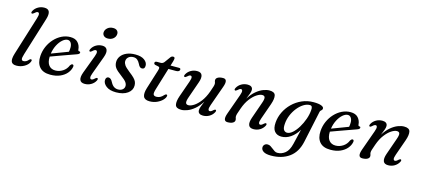

<svg xmlns="http://www.w3.org/2000/svg" viewBox="-69 -1339 4873 2211"><g transform="rotate(15 2367.0 -233.0)"><path d="M299 -597 157.5 -140.5Q142.5 -93 147.2 -77Q152 -61 169.5 -61Q204 -61 232 -95.5Q243.5 -106.5 252.5 -103.5Q266.5 -99 256 -75.5Q242 -40 199 -14.8Q156 10.5 104.5 10.5Q54.5 10.5 42.5 -20.8Q30.5 -52 50.5 -117L193.5 -577Q206 -617 202 -632.8Q198 -648.5 184.5 -648.5Q176.5 -648.5 167.2 -643.2Q158 -638 144.5 -625Q129 -611.5 120 -616Q107.5 -622 120 -646Q138 -679 171.8 -698.5Q205.5 -718 246 -718Q292.5 -718 304.8 -686.8Q317 -655.5 299 -597Z M740 -141.5Q732.5 -103 703.5 -68.2Q674.5 -33.5 625.2 -11.5Q576 10.5 508 10.5Q420.5 10.5 379.2 -37.5Q338 -85.5 343.5 -169.5Q347.5 -229.5 371.2 -283.5Q395 -337.5 433.8 -379.2Q472.5 -421 521.2 -444.8Q570 -468.5 623.5 -468.5Q683 -468.5 713.2 -435Q743.5 -401.5 747 -353.5Q748.5 -336 761.5 -336Q776 -336.5 776 -323.5Q776 -316 769 -309Q762 -302 743 -295.5Q720.5 -287.5 683.2 -274.2Q646 -261 603 -245.5Q560 -230 519.2 -215.2Q478.5 -200.5 449 -189.5Q446.5 -120.5 474.5 -86Q502.5 -51.5 552 -51.5Q598.5 -51.5 639.8 -77.8Q681 -104 700.5 -152Q713 -171 726 -171Q734 -171 738.8 -164Q743.5 -157 740 -141.5ZM601 -429.5Q572 -429.5 540.8 -402.8Q509.5 -376 485.5 -330.2Q461.5 -284.5 452.5 -226.5Q480.5 -237 516 -250.5Q551.5 -264 586.8 -277.2Q622 -290.5 649 -301Q653.5 -322 654 -352.5Q654 -386 639.5 -407.8Q625 -429.5 601 -429.5Z M1040.5 -563.5Q1008 -563.5 991 -581.2Q974 -599 977 -624Q980 -653.5 1006 -675.2Q1032 -697 1071 -697Q1104.5 -697 1120.5 -679.2Q1136.5 -661.5 1133 -636Q1130 -605.5 1104.2 -584.5Q1078.5 -563.5 1040.5 -563.5ZM974 -130.5Q959.5 -91.5 963.2 -75.5Q967 -59.5 980.5 -59.5Q988.5 -59.5 998 -64.8Q1007.5 -70 1020.5 -83Q1036 -96.5 1045 -92Q1057.5 -86 1045 -62Q1027 -29 993.2 -9.5Q959.5 10 919 10Q872 10 859.8 -21.5Q847.5 -53 869 -111L950 -327.5Q964.5 -366.5 960.5 -382.5Q956.5 -398.5 943 -398.5Q935 -398.5 925.8 -393.2Q916.5 -388 903 -375Q887.5 -361.5 878.5 -366Q866.5 -372 879 -396Q896.5 -429 929.8 -448.5Q963 -468 1003.5 -468Q1046.5 -468 1060.8 -436.5Q1075 -405 1052.5 -344Z M1306 -27.5Q1339.5 -27.5 1360 -44.8Q1380.5 -62 1380.5 -89Q1380.5 -111 1365 -132.8Q1349.5 -154.5 1299.5 -191.5Q1244.5 -231.5 1224.2 -260Q1204 -288.5 1204 -327.5Q1204 -365.5 1227 -397.8Q1250 -430 1293.5 -449.2Q1337 -468.5 1397.5 -468.5Q1468.5 -468.5 1506 -440.2Q1543.5 -412 1543.5 -374.5Q1544 -332.5 1510 -332.5Q1495.5 -332.5 1484.5 -341.8Q1473.5 -351 1462.5 -375Q1448.5 -403 1430 -418Q1411.5 -433 1384 -433Q1347 -433 1324.8 -413.2Q1302.5 -393.5 1302.5 -363.5Q1302.5 -340.5 1318 -317.5Q1333.5 -294.5 1382.5 -256Q1421.5 -226.5 1442.8 -204.5Q1464 -182.5 1472 -162.8Q1480 -143 1480 -119Q1480 -62.5 1429 -26Q1378 10.5 1292 10.5Q1215.5 10.5 1174.5 -21.5Q1133.5 -53.5 1134 -92.5Q1134 -111 1143 -122Q1152 -133 1166.5 -133Q1196.5 -133 1217.5 -89.5Q1235.5 -55.5 1257.5 -41.5Q1279.5 -27.5 1306 -27.5Z M1687.5 -403.5 1648.5 -411.5Q1632 -416.5 1632 -431.5Q1632 -451 1660 -451H1704Q1725.5 -451 1742 -470L1795 -543Q1806.5 -557 1824 -557Q1843 -557 1843 -538.5Q1843 -527 1836 -502.5L1820 -450H1922.5Q1940.5 -450 1940.5 -434Q1940.5 -421 1929 -413.5Q1917.5 -406 1898 -406H1806.5L1727 -145.5Q1711 -94 1719 -77.2Q1727 -60.5 1755 -60.5Q1778 -60.5 1798.2 -70.5Q1818.5 -80.5 1840.5 -105Q1851 -116 1860 -116Q1873.5 -116 1872 -101Q1870 -79.5 1845.8 -53.2Q1821.5 -27 1781.2 -8.2Q1741 10.5 1692 10.5Q1633.5 10.5 1618.2 -25Q1603 -60.5 1624 -128.5L1695 -355Q1703 -380.5 1701.2 -390.5Q1699.5 -400.5 1687.5 -403.5Z M2455.5 -91.5Q2467.5 -85.5 2455 -62Q2437 -29 2403 -9.2Q2369 10.5 2328 10.5Q2300.5 10.5 2284.5 -1.8Q2268.5 -14 2268.5 -38Q2268.5 -56.5 2277.8 -82.2Q2287 -108 2304.5 -150Q2267 -90.5 2225.2 -55.5Q2183.5 -20.5 2143 -5Q2102.5 10.5 2070 10.5Q2006.5 10.5 1997.2 -29Q1988 -68.5 2012 -137L2079 -327.5Q2093 -367 2089.5 -382.8Q2086 -398.5 2072.5 -398.5Q2064.5 -398.5 2055.2 -393.2Q2046 -388 2032.5 -375Q2017 -361.5 2008 -366Q1995.5 -372 2008 -396Q2026 -429 2059.8 -448.5Q2093.5 -468 2134 -468Q2181 -468 2193 -436.5Q2205 -405 2184.5 -347.5L2116 -151.5Q2098.5 -102 2104 -82Q2109.5 -62 2136.5 -62Q2164.5 -62 2201.8 -86Q2239 -110 2275.8 -158.2Q2312.5 -206.5 2338.5 -278.5Q2355 -325 2361 -345.2Q2367 -365.5 2367 -377Q2367 -390.5 2362.8 -399.5Q2358.5 -408.5 2358.5 -421Q2358.5 -442.5 2381.5 -455.2Q2404.5 -468 2443 -468Q2505 -468 2469.5 -370.5L2384 -130.5Q2370 -91 2373.8 -75.2Q2377.5 -59.5 2391 -59.5Q2399 -59.5 2408.2 -64.5Q2417.5 -69.5 2431 -82.5Q2446 -96 2455.5 -91.5Z M2610 -366Q2598 -372 2610.5 -396Q2628.5 -429 2662.2 -448.5Q2696 -468 2737.5 -468Q2765 -468 2781 -455.8Q2797 -443.5 2797 -419.5Q2797 -401 2787.5 -375.2Q2778 -349.5 2761 -308Q2798 -367 2840 -402.2Q2882 -437.5 2922.5 -452.8Q2963 -468 2995.5 -468Q3058.5 -468 3067.8 -428.5Q3077 -389 3053 -320.5L2986 -130.5Q2972 -91 2975.8 -75.2Q2979.5 -59.5 2993 -59.5Q3001 -59.5 3010.2 -64.5Q3019.5 -69.5 3033 -82.5Q3048 -96 3057.5 -91.5Q3069.5 -85.5 3057 -62Q3039 -29 3005.5 -9.2Q2972 10.5 2931 10.5Q2884.5 10.5 2872.5 -21Q2860.5 -52.5 2880.5 -110.5L2949 -306Q2967 -356 2961.2 -376Q2955.5 -396 2928.5 -396Q2901 -396 2863.5 -371.8Q2826 -347.5 2789.2 -299.5Q2752.5 -251.5 2727 -179Q2710 -132.5 2704.2 -112.2Q2698.5 -92 2698.5 -81Q2698.5 -67.5 2702.5 -58.5Q2706.5 -49.5 2706.5 -36.5Q2706.5 -15 2683.8 -2.2Q2661 10.5 2622 10.5Q2560.5 10.5 2595.5 -87L2681.5 -327.5Q2695.5 -366.5 2691.8 -382.5Q2688 -398.5 2674.5 -398.5Q2666.5 -398.5 2657.2 -393.2Q2648 -388 2634.5 -375Q2619 -361.5 2610 -366Z M3535 -1Q3507.5 127 3420 189.8Q3332.5 252.5 3204 252.5Q3144.5 252.5 3115.2 234Q3086 215.5 3086 186Q3086 166 3100 152Q3114 138 3137.5 138Q3155.5 138 3171.5 147.8Q3187.5 157.5 3202.8 170.2Q3218 183 3233.8 192.8Q3249.5 202.5 3267 202.5Q3317.5 202.5 3359.2 169Q3401 135.5 3420.5 54L3463 -124.5Q3424 -60 3372.2 -24.8Q3320.5 10.5 3263 10.5Q3211 10.5 3181.8 -23.8Q3152.5 -58 3158.5 -131.5Q3163.5 -196 3192.8 -256.2Q3222 -316.5 3271 -364.5Q3320 -412.5 3384 -440.8Q3448 -469 3521.5 -469Q3584.5 -469 3615 -456.2Q3645.5 -443.5 3643.5 -424.5Q3642.5 -413 3636.8 -407.2Q3631 -401.5 3624.5 -395.8Q3618 -390 3615.5 -378.5ZM3265 -142Q3261 -89.5 3276.2 -69.8Q3291.5 -50 3315 -50Q3346.5 -50 3380.5 -80.2Q3414.5 -110.5 3444.2 -159.2Q3474 -208 3494 -264.8Q3514 -321.5 3517.5 -375Q3523 -426 3488.5 -426Q3451 -426 3413 -402Q3375 -378 3342.8 -337.5Q3310.5 -297 3289.5 -246.2Q3268.5 -195.5 3265 -142Z M4080 -141.5Q4072.5 -103 4043.5 -68.2Q4014.5 -33.5 3965.2 -11.5Q3916 10.5 3848 10.5Q3760.5 10.5 3719.2 -37.5Q3678 -85.5 3683.5 -169.5Q3687.5 -229.5 3711.2 -283.5Q3735 -337.5 3773.8 -379.2Q3812.5 -421 3861.2 -444.8Q3910 -468.5 3963.5 -468.5Q4023 -468.5 4053.2 -435Q4083.5 -401.5 4087 -353.5Q4088.5 -336 4101.5 -336Q4116 -336.5 4116 -323.5Q4116 -316 4109 -309Q4102 -302 4083 -295.5Q4060.5 -287.5 4023.2 -274.2Q3986 -261 3943 -245.5Q3900 -230 3859.2 -215.2Q3818.5 -200.5 3789 -189.5Q3786.5 -120.5 3814.5 -86Q3842.5 -51.5 3892 -51.5Q3938.5 -51.5 3979.8 -77.8Q4021 -104 4040.5 -152Q4053 -171 4066 -171Q4074 -171 4078.8 -164Q4083.5 -157 4080 -141.5ZM3941 -429.5Q3912 -429.5 3880.8 -402.8Q3849.5 -376 3825.5 -330.2Q3801.5 -284.5 3792.5 -226.5Q3820.5 -237 3856 -250.5Q3891.5 -264 3926.8 -277.2Q3962 -290.5 3989 -301Q3993.5 -322 3994 -352.5Q3994 -386 3979.5 -407.8Q3965 -429.5 3941 -429.5Z M4215.5 -366Q4203.5 -372 4216 -396Q4234 -429 4267.8 -448.5Q4301.5 -468 4343 -468Q4370.5 -468 4386.5 -455.8Q4402.5 -443.5 4402.5 -419.5Q4402.5 -401 4393 -375.2Q4383.5 -349.5 4366.5 -308Q4403.5 -367 4445.5 -402.2Q4487.5 -437.5 4528 -452.8Q4568.5 -468 4601 -468Q4664 -468 4673.2 -428.5Q4682.5 -389 4658.5 -320.5L4591.5 -130.5Q4577.5 -91 4581.2 -75.2Q4585 -59.5 4598.5 -59.5Q4606.5 -59.5 4615.8 -64.5Q4625 -69.5 4638.5 -82.5Q4653.5 -96 4663 -91.5Q4675 -85.5 4662.5 -62Q4644.5 -29 4611 -9.2Q4577.5 10.5 4536.5 10.5Q4490 10.5 4478 -21Q4466 -52.5 4486 -110.5L4554.5 -306Q4572.5 -356 4566.8 -376Q4561 -396 4534 -396Q4506.5 -396 4469 -371.8Q4431.5 -347.5 4394.8 -299.5Q4358 -251.5 4332.5 -179Q4315.5 -132.5 4309.8 -112.2Q4304 -92 4304 -81Q4304 -67.5 4308 -58.5Q4312 -49.5 4312 -36.5Q4312 -15 4289.2 -2.2Q4266.5 10.5 4227.5 10.5Q4166 10.5 4201 -87L4287 -327.5Q4301 -366.5 4297.2 -382.5Q4293.5 -398.5 4280 -398.5Q4272 -398.5 4262.8 -393.2Q4253.5 -388 4240 -375Q4224.5 -361.5 4215.5 -366Z"/></g></svg>

Font: Fraunces 9pt S000
Style: Italic
Weight: 400
Italic angle: -16°
Version: Version 1.000; ttfautohint (v1.8.3)